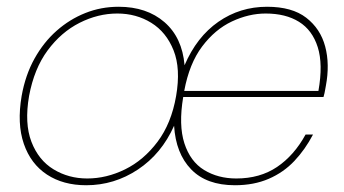

<svg xmlns="http://www.w3.org/2000/svg" viewBox="-20 -536 1017 568"><path d="M235 12Q167 12 119 -19.5Q71 -51 50.5 -110.5Q30 -170 44 -252Q55 -314 82 -362.5Q109 -411 147.5 -445Q186 -479 232.5 -497.5Q279 -516 331 -516Q414 -516 466.5 -470.5Q519 -425 526 -343Q562 -427 626 -471.5Q690 -516 770 -516Q844 -516 886 -483.5Q928 -451 942 -398.5Q956 -346 944 -282Q943 -276 942 -271Q941 -266 940 -260.5Q939 -255 937 -249H522Q508 -166 525.5 -112Q543 -58 584 -33Q625 -8 679 -8Q749 -8 799.5 -42Q850 -76 884 -138H906Q883 -94 851 -60Q819 -26 775 -7Q731 12 675 12Q591 12 545.5 -35Q500 -82 495 -164Q458 -81 388 -34.5Q318 12 235 12ZM238 -8Q295 -8 350 -35Q405 -62 446 -116.5Q487 -171 501 -252Q515 -333 493.5 -387Q472 -441 427.5 -468.5Q383 -496 327 -496Q270 -496 215.5 -468.5Q161 -441 121 -387Q81 -333 66 -252Q52 -171 73 -116.5Q94 -62 138.5 -35Q183 -8 238 -8ZM525 -267H922Q936 -346 920 -396.5Q904 -447 864.5 -471.5Q825 -496 766 -496Q716 -496 666 -472.5Q616 -449 578 -398.5Q540 -348 525 -267Z"/></svg>

Font: DM Sans Thin
Style: Italic
Weight: 250
Italic angle: -10°
Designer: Colophon Foundry, Jonny Pinhorn
Foundry: Colophon Foundry
Version: Version 4.004;gftools[0.9.30]